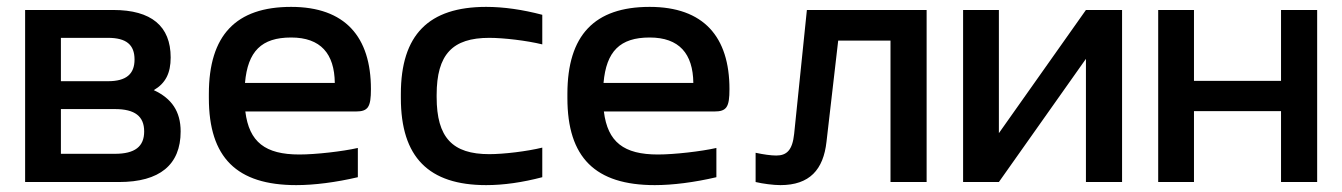

<svg xmlns="http://www.w3.org/2000/svg" viewBox="-20 -529 3900 558"><path d="M53 0H326C444 0 505 -50 505 -147C505 -205 479 -243 427 -267C461 -287 476 -316 476 -362C476 -453 420 -500 309 -500H53ZM157 -82V-212H314C372 -212 399 -191 399 -147C399 -103 372 -82 314 -82ZM157 -293V-419H294C347 -419 371 -399 371 -356C371 -314 347 -293 294 -293Z M1058 -270C1058 -422 983 -509 826 -509C666 -509 587 -427 587 -256V-244C587 -71 668 9 841 9C893 9 956 1 1020 -14V-99C976 -89 898 -80 850 -80C751 -80 704 -116 693 -205H1014C1050 -205 1058 -218 1058 -270ZM692 -288C700 -380 740 -420 826 -420C912 -420 952 -373 953 -288Z M1145 -256V-244C1145 -72 1226 9 1393 9C1444 9 1499 1 1556 -14V-100C1511 -89 1444 -81 1402 -81C1295 -81 1249 -129 1249 -247V-253C1249 -371 1295 -419 1402 -419C1444 -419 1511 -411 1556 -400V-486C1499 -501 1444 -509 1393 -509C1226 -509 1145 -428 1145 -256Z M2100 -270C2100 -422 2025 -509 1868 -509C1708 -509 1629 -427 1629 -256V-244C1629 -71 1710 9 1883 9C1935 9 1998 1 2062 -14V-99C2018 -89 1940 -80 1892 -80C1793 -80 1746 -116 1735 -205H2056C2092 -205 2100 -218 2100 -270ZM1734 -288C1742 -380 1782 -420 1868 -420C1954 -420 1994 -373 1995 -288Z M2382 -117 2416 -411H2568V0H2673V-500H2325L2288 -140C2283 -92 2266 -77 2236 -77C2221 -77 2199 -80 2176 -85V0C2197 5 2228 9 2248 9C2333 9 2373 -36 2382 -117Z M2779 0H2883L3136 -358V0H3241V-500H3136L2883 -142V-500H2779Z M3346 0H3450V-206H3703V0H3808V-500H3703V-294H3450V-500H3346Z"/></svg>

Font: LT Wave Alt Medium
Style: Regular
Weight: 500
Designer: Daniel Lyons
Version: Version 2.5 (Glyphs App)